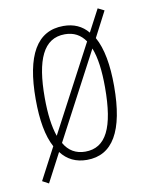

<svg xmlns="http://www.w3.org/2000/svg" viewBox="-77 -641 594 775"><g transform="rotate(-10 219.5 -254.0)"><path d="M388 -265C388 -351 376 -420 349 -468L403 -572L377 -585L329 -494C304 -524 271 -539 228 -539C119 -539 67 -446 67 -267C67 -180 79 -114 104 -68L35 63L61 77L123 -41C149 -7 184 10 229 10C334 10 388 -80 388 -265ZM104 -267C104 -421 140 -505 228 -505C265 -505 292 -490 312 -461L125 -107C111 -147 104 -200 104 -267ZM351 -266C351 -101 313 -24 228 -24C190 -24 160 -41 141 -75L328 -429C344 -389 351 -334 351 -266Z"/></g></svg>

Font: Noto Sans Kannada ExtraCondensed ExtraLight
Style: Regular
Weight: 200
Width: 2
Designer: Jelle Bosma - Monotype Design Team
Foundry: Monotype Imaging Inc.
Version: Version 2.005